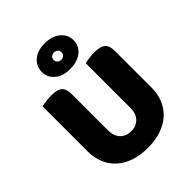

<svg xmlns="http://www.w3.org/2000/svg" viewBox="-242 -997 1148 1148"><g transform="rotate(-45 332.0 -423.5)"><path d="M602 -224Q602 -170 583.5 -125.5Q565 -81 530 -49.5Q495 -18 445 -1Q395 16 332 16Q269 16 219 -1Q169 -18 134 -49.5Q99 -81 80.5 -125.5Q62 -170 62 -224V-606Q73 -608 97 -611.5Q121 -615 143 -615Q166 -615 183.5 -611.5Q201 -608 213 -599Q225 -590 231 -574Q237 -558 237 -532V-227Q237 -179 263.5 -152Q290 -125 332 -125Q375 -125 401 -152Q427 -179 427 -227V-606Q438 -608 462 -611.5Q486 -615 508 -615Q531 -615 548.5 -611.5Q566 -608 578 -599Q590 -590 596 -574Q602 -558 602 -532ZM204 -754Q204 -801 240 -832Q276 -863 336 -863Q399 -863 436 -832Q473 -801 473 -754Q473 -707 436 -676.5Q399 -646 336 -646Q276 -646 240 -676.5Q204 -707 204 -754ZM305 -754Q305 -740 314.5 -731.5Q324 -723 337 -723Q352 -723 361.5 -731.5Q371 -740 371 -754Q371 -768 361.5 -776.5Q352 -785 337 -785Q324 -785 314.5 -776.5Q305 -768 305 -754Z"/></g></svg>

Font: Baloo Bhaijaan
Style: Regular
Weight: 400
Designer: Devika Bhansali and Ek Type
Foundry: Ek Type
Version: Version 1.443;PS 1.000;hotconv 16.6.51;makeotf.lib2.5.65220;